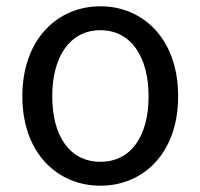

<svg xmlns="http://www.w3.org/2000/svg" viewBox="-20 -577 637 610"><path d="M299 13C435 13 546 -90 546 -271C546 -453 435 -557 299 -557C163 -557 51 -453 51 -271C51 -90 163 13 299 13ZM299 -63C202 -63 146 -144 146 -271C146 -397 202 -481 299 -481C396 -481 452 -397 452 -271C452 -144 396 -63 299 -63Z"/></svg>

Font: Microsoft YaHei
Style: Regular
Weight: 400
Designer: Ryoko NISHIZUKA 西塚涼子 (kana, bopomofo & ideographs); Paul D. Hunt (Latin, Greek & Cyrillic); Sandoll Communications 산돌커뮤니
Foundry: Adobe
Version: Version 2.001;hotconv 1.0.111;makeotfexe 2.5.65597